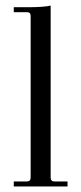

<svg xmlns="http://www.w3.org/2000/svg" viewBox="-20 -674 294 694"><path d="M90.8 -32.2V-616.2Q90.8 -630.4 77.1 -629.9H29.8V-647.9H79.1Q139.2 -647.9 163.1 -653.8V-32.2Q163.1 -18.1 176.8 -18.1H224.1V0H29.8V-18.1H77.1Q90.8 -18.1 90.8 -32.2Z"/></svg>

Font: Arapey-Regular
Style: Regular
Weight: 400
Designer: Eduardo Rodriguez Tunni
Foundry: Eduardo Rodriguez Tunni
Version: Version 1.002